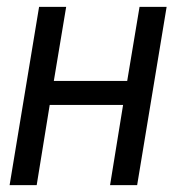

<svg xmlns="http://www.w3.org/2000/svg" viewBox="-20 -540 540 560"><path d="M8 0 94 -520H173L137 -304H351L387 -520H466L380 0H301L339 -234H125L87 0Z"/></svg>

Font: Iosevka Term Curly
Style: Italic
Weight: 400
Italic angle: -9°
Designer: Belleve Invis
Foundry: Belleve Invis
Version: Version 32.3.0